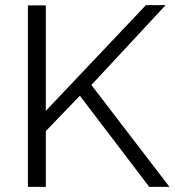

<svg xmlns="http://www.w3.org/2000/svg" viewBox="-20 -730 683 750"><path d="M89 0V-709H159V-297L550 -710H627L337 -398L642 0H563L292 -356L159 -218V0Z"/></svg>

Font: Raleway-v4020
Style: Regular
Weight: 400
Designer: Matt McInerney, Pablo Impallari, Rodrigo Fuenzalida
Foundry: Matt McInerney, Pablo Impallari, Rodrigo Fuenzalida
Version: Version 4.020;PS 004.020;hotconv 1.0.88;makeotf.lib2.5.64775